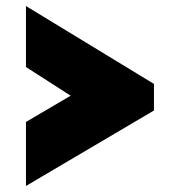

<svg xmlns="http://www.w3.org/2000/svg" viewBox="-20 -576 561 636"><path d="M490 -210 66 40V-172L214 -259L66 -354V-556L490 -298Z"/></svg>

Font: Raleway Black
Style: Regular
Weight: 900
Designer: Matt McInerney, Pablo Impallari, Rodrigo Fuenzalida
Foundry: Matt McInerney, Pablo Impallari, Rodrigo Fuenzalida
Version: Version 4.026